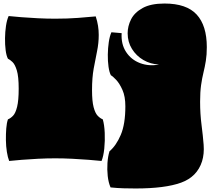

<svg xmlns="http://www.w3.org/2000/svg" viewBox="-20 -896 1201 1089"><path d="M32 17Q24 -3 19 -34.5Q14 -66 13.5 -101Q13 -136 15.5 -167.5Q18 -199 25 -219Q40 -225 54 -239.5Q68 -254 77 -290Q86 -326 86 -393Q86 -462 75.5 -496.5Q65 -531 50.5 -544.5Q36 -558 25 -563Q16 -580 12 -611.5Q8 -643 8.5 -679.5Q9 -716 14 -749.5Q19 -783 29 -805Q58 -802 101 -798.5Q144 -795 194.5 -792.5Q245 -790 293 -790Q364 -790 422.5 -794.5Q481 -799 523 -803Q532 -775 536 -749.5Q540 -724 540 -698Q540 -651 530.5 -605.5Q521 -560 511.5 -507.5Q502 -455 502 -385Q502 -322 511 -288Q520 -254 534 -239.5Q548 -225 563 -219Q572 -188 574 -142.5Q576 -97 571.5 -53.5Q567 -10 556 17Q528 14 484 10.5Q440 7 390 4.5Q340 2 293 2Q245 2 195.5 4.5Q146 7 103 10.5Q60 14 32 17ZM749 173Q717 173 681 172Q645 171 607 167Q595 139 591 102.5Q587 66 589.5 28.5Q592 -9 601 -38Q639 -70 665 -131Q691 -192 691 -293Q691 -349 674.5 -386Q658 -423 638.5 -443.5Q619 -464 609 -469Q600 -486 595.5 -517.5Q591 -549 591.5 -586Q592 -623 597 -657Q602 -691 612 -713L670 -708Q666 -646 695 -601.5Q724 -557 774.5 -538Q825 -519 882 -530Q834 -532 793.5 -555.5Q753 -579 728.5 -618.5Q704 -658 704 -707Q704 -748 723.5 -786.5Q743 -825 789 -850.5Q835 -876 913 -876Q1038 -876 1095.5 -813.5Q1153 -751 1153 -629Q1153 -585 1147.5 -551Q1142 -517 1134 -484.5Q1126 -452 1120.5 -413Q1115 -374 1115 -319Q1115 -250 1123 -188.5Q1131 -127 1135 -75Q1139 -23 1126 19Q1098 107 1007 140Q916 173 749 173Z"/></svg>

Font: Oi
Style: Regular
Weight: 400
Designer: Kostas Bartsokas, Mohamad Dakak
Foundry: Foundry5
Version: Version 4.000